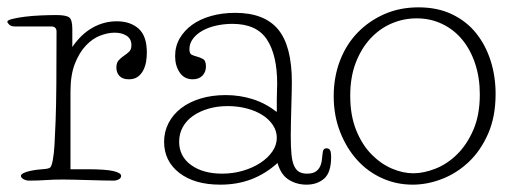

<svg xmlns="http://www.w3.org/2000/svg" viewBox="-26 -492 1404 523"><path d="M374 -349Q374 -337 372 -324.5Q370 -312 364.5 -301Q359 -290 349.5 -283Q340 -276 325 -276Q308 -276 299.5 -285Q291 -294 291 -308Q291 -321 297.5 -328Q304 -335 311.5 -340Q319 -345 325.5 -351Q332 -357 332 -369Q332 -386 319 -394.5Q306 -403 286 -403Q268 -403 247 -395Q226 -387 208 -368Q190 -349 178 -318.5Q166 -288 166 -243V-31H210Q262 -31 283 -26Q304 -21 304 -13Q304 -7 297.5 -3.5Q291 0 284 0Q270 0 251.5 -0.5Q233 -1 214 -1.5Q195 -2 177 -2.5Q159 -3 146 -3Q120 -3 99 -1.5Q78 0 53 0Q45 0 38 -4Q31 -8 31 -13Q31 -19 47 -24Q63 -29 89 -31Q107 -32 111 -36Q115 -40 118 -57Q121 -73 122.5 -98Q124 -123 125.5 -163.5Q127 -204 127.5 -263Q128 -322 128 -406Q128 -420 113 -420H14Q4 -420 -1 -425Q-6 -430 -6 -433Q-6 -437 8 -440.5Q22 -444 42 -446.5Q62 -449 85.5 -450Q109 -451 127 -451Q153 -451 162 -445Q171 -439 171 -413V-364Q195 -399 226 -416.5Q257 -434 292 -434Q329 -434 351.5 -414Q374 -394 374 -349Z M728 -219Q728 -232 728.5 -244.5Q729 -257 729 -264Q729 -342 701 -384.5Q673 -427 607 -427Q585 -427 564 -422.5Q543 -418 526.5 -409Q510 -400 500 -387Q490 -374 490 -358Q490 -346 496 -343Q502 -340 510 -338Q518 -336 526.5 -331.5Q535 -327 535 -311Q535 -296 525.5 -286Q516 -276 499 -276Q476 -276 463.5 -294.5Q451 -313 451 -339Q451 -366 463.5 -387.5Q476 -409 497.5 -424.5Q519 -440 549 -448.5Q579 -457 615 -457Q694 -457 731.5 -412Q769 -367 769 -268Q769 -256 768.5 -237.5Q768 -219 767.5 -199Q767 -179 766.5 -158.5Q766 -138 766 -122Q766 -91 768 -71Q770 -51 775.5 -39.5Q781 -28 789.5 -23.5Q798 -19 810 -19Q824 -19 832 -23.5Q840 -28 844.5 -36Q849 -44 850.5 -54.5Q852 -65 853 -76Q854 -88 863 -88Q871 -88 873.5 -82Q876 -76 876 -65Q876 -22 857 -5.5Q838 11 809 11Q782 11 760.5 -2.5Q739 -16 730 -48Q698 -19 659.5 -4Q621 11 574 11Q504 11 462.5 -21Q421 -53 421 -106Q421 -133 433 -156.5Q445 -180 467 -197Q489 -214 520 -223.5Q551 -233 589 -233Q627 -233 662 -222Q697 -211 728 -187ZM462 -106Q462 -66 494.5 -42.5Q527 -19 579 -19Q609 -19 636 -27Q663 -35 683.5 -48.5Q704 -62 716 -79.5Q728 -97 728 -117Q728 -135 717.5 -151Q707 -167 689 -178.5Q671 -190 646.5 -196.5Q622 -203 594 -203Q566 -203 542 -196Q518 -189 500 -176.5Q482 -164 472 -146Q462 -128 462 -106Z M1324 -236Q1324 -174 1303.5 -127.5Q1283 -81 1250.5 -50.5Q1218 -20 1178 -4.5Q1138 11 1098 11Q1054 11 1015 -6.5Q976 -24 947 -56Q918 -88 900.5 -132.5Q883 -177 883 -230Q883 -282 900 -326.5Q917 -371 948 -403Q979 -435 1021 -453.5Q1063 -472 1114 -472Q1166 -472 1205.5 -453Q1245 -434 1271 -401.5Q1297 -369 1310.5 -326.5Q1324 -284 1324 -236ZM1109 -442Q1073 -442 1040.5 -428Q1008 -414 983 -387Q958 -360 943 -321Q928 -282 928 -231Q928 -178 944 -138Q960 -98 985.5 -72Q1011 -46 1041 -33Q1071 -20 1100 -20Q1128 -20 1160 -32.5Q1192 -45 1219 -71.5Q1246 -98 1263.5 -138.5Q1281 -179 1281 -235Q1281 -280 1268.5 -318Q1256 -356 1233.5 -383.5Q1211 -411 1179 -426.5Q1147 -442 1109 -442Z"/></svg>

Font: Life Savers
Style: Regular
Weight: 400
Version: Version 2.001; ttfautohint (v0.93) -l 8 -r 50 -G 200 -x 14 -